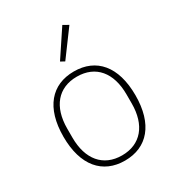

<svg xmlns="http://www.w3.org/2000/svg" viewBox="-183 -870 911 993"><g transform="rotate(-30 272.0 -373.0)"><path d="M373 -740 341 -758 236 -600 260 -587ZM272 12C405 12 487 -82 487 -254C487 -427 405 -520 272 -520C139 -520 57 -427 57 -254C57 -82 139 12 272 12ZM272 -19C160 -19 95 -98 95 -227V-281C95 -411 160 -489 272 -489C384 -489 449 -411 449 -281V-227C449 -98 384 -19 272 -19Z"/></g></svg>

Font: IBM Plex Devanagari ExtraLight
Style: Regular
Weight: 200
Designer: Mike Abbink, Paul van der Laan, Pieter van Rosmalen, Erin McLaughlin
Foundry: Bold Monday
Version: Version 1.0